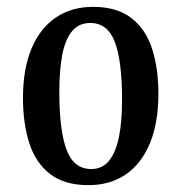

<svg xmlns="http://www.w3.org/2000/svg" viewBox="-20 -530 529 560"><path d="M243 -463Q294 -463 315 -407.5Q336 -352 336 -239Q336 -173 326.5 -128.5Q317 -84 297.5 -60.5Q278 -37 246 -37Q195 -37 174 -93.5Q153 -150 153 -261Q153 -327 162 -372Q171 -417 191 -440Q211 -463 243 -463ZM238 10Q301 10 346.5 -21Q392 -52 417 -111.5Q442 -171 442 -257Q442 -331 423.5 -388Q405 -445 363 -477.5Q321 -510 251 -510Q189 -510 143 -479Q97 -448 72 -388.5Q47 -329 47 -244Q47 -170 65.5 -112.5Q84 -55 126 -22.5Q168 10 238 10Z"/></svg>

Font: Rasa Medium
Style: Regular
Weight: 500
Designer: Anna Giedrys (Yrsa+Rasa design), David Brezina (Yrsa art-direction, Rasa art-direction, design)
Foundry: Rosetta Type Foundry
Version: Version 2.004